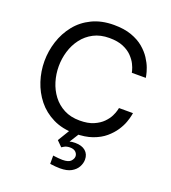

<svg xmlns="http://www.w3.org/2000/svg" viewBox="-175 -878 1125 1264"><g transform="rotate(20 387.5 -245.5)"><path d="M405 10Q318 10 252 -22.5Q186 -55 142.5 -109.5Q99 -164 77 -231.5Q55 -299 55 -370Q55 -441 77 -509Q99 -577 142.5 -631.5Q186 -686 252 -718Q318 -750 405 -750Q477 -750 528.5 -731.5Q580 -713 614.5 -684Q649 -655 670.5 -622Q692 -589 702.5 -560Q713 -531 716.5 -512.5Q720 -494 720 -494H622Q622 -494 618 -510.5Q614 -527 602 -551.5Q590 -576 566 -601Q542 -626 503 -642.5Q464 -659 406 -659Q343 -659 296 -634.5Q249 -610 217.5 -568.5Q186 -527 170.5 -475.5Q155 -424 155 -370Q155 -316 170.5 -264.5Q186 -213 217.5 -171.5Q249 -130 296 -105.5Q343 -81 406 -81Q464 -81 503 -98Q542 -115 566 -139.5Q590 -164 602 -188.5Q614 -213 618 -230Q622 -247 622 -247H720Q720 -247 716.5 -228.5Q713 -210 702.5 -180.5Q692 -151 670.5 -118.5Q649 -86 614.5 -56.5Q580 -27 528.5 -8.5Q477 10 405 10ZM392 259Q376 259 360 257.5Q344 256 333 254.5Q322 253 322 253V195Q322 195 333 196.5Q344 198 359.5 199.5Q375 201 388 201Q431 201 446.5 184Q462 167 462 150Q462 133 448.5 120Q435 107 409 107Q384 107 368.5 116.5Q353 126 353 126L316 89L376 -10H443L372 103H347Q347 103 351 97.5Q355 92 364 85Q373 78 389 72.5Q405 67 430 67Q477 67 502.5 89Q528 111 528 149Q528 175 514 200.5Q500 226 470.5 242.5Q441 259 392 259Z"/></g></svg>

Font: Be Vietnam Pro Variable Thin
Style: Regular
Weight: 100
Designer: Lam Bao, Tony Le, Vietanh Nguyen
Foundry: Yellow Type Foundry
Version: Version 1.002